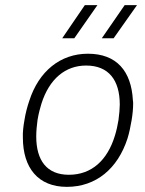

<svg xmlns="http://www.w3.org/2000/svg" viewBox="-20 -720 566 747"><path d="M222 -571H269L359 -700H310ZM376 -571H422L513 -700H465ZM240 7C354 7 438 -64 476 -181C483 -203 488 -229 492 -252C496 -275 498 -299 498 -316C498 -321 498 -326 497 -330C491 -443 434 -511 322 -511C215 -511 131 -443 94 -328C86 -305 79 -278 75 -252C71 -230 68 -205 69 -185C69 -66 129 7 240 7ZM248 -40C162 -40 121 -96 121 -189C121 -209 123 -231 126 -253C130 -278 137 -303 141 -316C172 -414 235 -465 315 -465C403 -465 446 -408 446 -313C446 -299 444 -275 441 -253C438 -234 433 -211 427 -192C398 -97 337 -40 248 -40Z"/></svg>

Font: Arthouse Owned Light
Style: Italic
Weight: 300
Italic angle: -10°
Designer: Jeremy Tribby
Foundry: Tribby Type
Version: Version 1.000;PS 001.000;hotconv 1.0.88;makeotf.lib2.5.64775